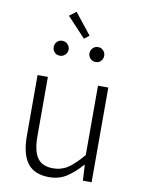

<svg xmlns="http://www.w3.org/2000/svg" viewBox="-99 -983 789 1064"><g transform="rotate(10 295.0 -451.5)"><path d="M150 -533V-199Q150 -117 177 -78Q204 -39 266 -39Q313 -39 350 -64Q387 -89 432 -143V-533H490V0H441L436 -88H433Q394 -43 351.5 -15Q309 13 253 13Q169 13 130.5 -38Q92 -89 92 -192V-533ZM195 -660Q176 -660 164.5 -672.5Q153 -685 153 -702Q153 -719 164.5 -731.5Q176 -744 195 -744Q212 -744 224.5 -731.5Q237 -719 237 -702Q237 -685 224.5 -672.5Q212 -660 195 -660ZM354 -702Q354 -719 366 -731.5Q378 -744 396 -744Q414 -744 425.5 -731.5Q437 -719 437 -702Q437 -685 425.5 -672.5Q414 -660 396 -660Q378 -660 366 -672.5Q354 -685 354 -702ZM244 -916 338 -798 310 -776 206 -887Z"/></g></svg>

Font: Kinto Sans Light
Style: Regular
Weight: 300
Designer: Authors: Ryoko NISHIZUKA  (kana & ideographs); Paul D. Hunt (Latin, Greek & Cyrillic); Wenlong ZHANG  (bopomofo); Sandol
Foundry: Adobe Systems Incorporated, ookami Inc.
Version: Version 0.001